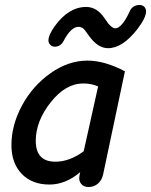

<svg xmlns="http://www.w3.org/2000/svg" viewBox="-20 -737 608 773"><path d="M200 -549Q190 -549 182.5 -556.5Q175 -564 175 -574Q175 -596 200 -631Q256 -709 327 -709Q370 -709 400 -665Q412 -647 416.5 -641.5Q421 -636 429 -629.5Q437 -623 445 -623Q457 -623 472 -640.5Q487 -658 501 -689Q513 -717 542 -717Q553 -717 560.5 -710Q568 -703 568 -691Q568 -666 534 -621Q474 -543 415 -543Q375 -543 341 -589Q338 -593 332.5 -600.5Q327 -608 325 -611Q323 -614 319 -618.5Q315 -623 312 -624.5Q309 -626 305 -627.5Q301 -629 296 -629Q266 -629 236 -572Q224 -549 200 -549ZM179 6Q109 6 67.5 -37Q26 -80 26 -153Q26 -233 68.5 -312Q111 -391 183 -442Q255 -493 332 -493Q401 -493 483 -450L395 -34Q390 -11 374 2.5Q358 16 337 16Q317 16 306.5 3Q296 -10 300 -30L303 -44Q244 6 179 6ZM203 -86Q260 -86 317 -128L375 -389Q348 -401 315 -401Q244 -401 184 -325Q124 -249 124 -170Q124 -86 203 -86Z"/></svg>

Font: Comic Neue
Style: Bold Italic
Weight: 700
Italic angle: -12°
Designer: Craig Rozynski
Foundry: Craig Rozynski
Version: Version 2.003